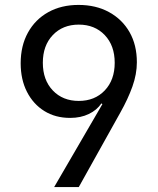

<svg xmlns="http://www.w3.org/2000/svg" viewBox="-20 -760 640 780"><path d="M200 0 396 -337 392 -340Q374 -313 341 -297Q308 -281 265 -281Q205 -281 160 -309Q115 -337 89.5 -387Q64 -437 64 -503Q64 -574 93.5 -627.5Q123 -681 176 -710.5Q229 -740 299 -740Q370 -740 423.5 -710.5Q477 -681 506.5 -629Q536 -577 536 -507Q536 -459 518 -408.5Q500 -358 469 -303L300 0ZM300 -350Q365 -350 405.5 -392.5Q446 -435 446 -505Q446 -575 405.5 -617.5Q365 -660 300 -660Q235 -660 194.5 -617.5Q154 -575 154 -505Q154 -435 194.5 -392.5Q235 -350 300 -350Z"/></svg>

Font: Liga JetBrainsMono Nerd Font
Style: Regular
Weight: 400
Designer: Philipp Nurullin, Konstantin Bulenkov
Foundry: JetBrains
Version: Version 2.225; ttfautohint (v1.8.3)